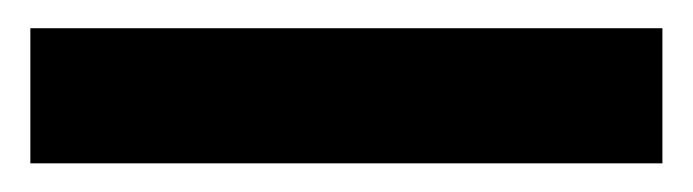

<svg xmlns="http://www.w3.org/2000/svg" viewBox="-20 -20 491 136"><path d="M1.5 95.7V0H449.2V95.7Z"/></svg>

Font: Heebo Medium
Style: Regular
Weight: 500
Designer: Oded Ezer
Foundry: Meir Sadan
Version: Version 2.001; ttfautohint (v1.5.14-ce02) -l 8 -r 50 -G 200 